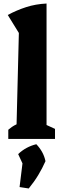

<svg xmlns="http://www.w3.org/2000/svg" viewBox="-20 -788 354 1089"><path d="M27 0V-52Q36 -60 47.5 -68Q59 -76 74 -83L87 -601L24 -703Q74 -730 128 -747.5Q182 -765 244 -768V-79L292 -57V0ZM91 273 112 102 238 126Q220 167 197 205Q174 243 143 281ZM128 183 83 86Q105 65 131 51Q157 37 186 30Q206 51 219 74.5Q232 98 238 126Z"/></svg>

Font: Piazzolla Thin Black
Style: Regular
Weight: 900
Version: Version 2.005